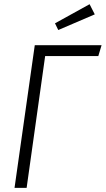

<svg xmlns="http://www.w3.org/2000/svg" viewBox="-20 -902 508 922"><path d="M435.1 -833 259.8 -757.8 244.1 -790 410.2 -881.8ZM467.8 -685.1 452.1 -632.8H196.8L107.9 0H49.8L147 -685.1Z"/></svg>

Font: Fira Sans Compressed Light
Style: Italic
Weight: 300
Width: 3
Italic angle: -8°
Designer: Carrois Corporate & Edenspiekermann AG
Foundry: Carrois Corporate GbR & Edenspiekermann AG
Version: Version 4.203;PS 004.203;hotconv 1.0.88;makeotf.lib2.5.64775